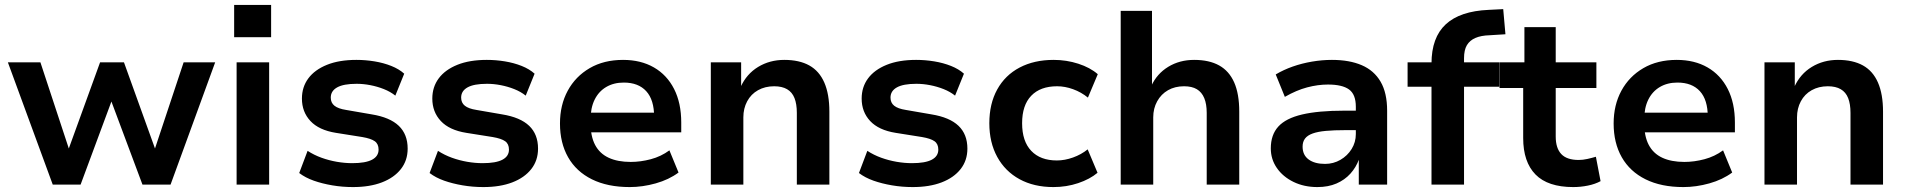

<svg xmlns="http://www.w3.org/2000/svg" viewBox="-20 -749 7732 779"><path d="M194 0 12 -496H144L263 -135H255L386 -496H483L613 -135H605L725 -496H853L672 0H558L419 -372H445L307 0Z M930 -598V-729H1080V-598ZM940 0V-496H1072V0Z M1412 10Q1369 10 1328 3Q1287 -4 1253 -16Q1219 -28 1194 -47L1228 -137Q1254 -120 1284.5 -109Q1315 -98 1347 -92.5Q1379 -87 1409 -87Q1463 -87 1489.5 -101Q1516 -115 1516 -142Q1516 -165 1500.5 -176Q1485 -187 1450 -193L1343 -210Q1274 -221 1239.5 -258Q1205 -295 1205 -349Q1205 -396 1231 -431Q1257 -466 1306.5 -486Q1356 -506 1426 -506Q1463 -506 1499.5 -500Q1536 -494 1567.5 -481.5Q1599 -469 1620 -450L1584 -361Q1564 -377 1537.5 -387.5Q1511 -398 1482.5 -403.5Q1454 -409 1427 -409Q1374 -409 1348 -394.5Q1322 -380 1322 -353Q1322 -332 1337 -320Q1352 -308 1384 -303L1488 -285Q1562 -273 1598 -238.5Q1634 -204 1634 -146Q1634 -98 1606.5 -63Q1579 -28 1529.5 -9Q1480 10 1412 10Z M1941 10Q1898 10 1857 3Q1816 -4 1782 -16Q1748 -28 1723 -47L1757 -137Q1783 -120 1813.5 -109Q1844 -98 1876 -92.5Q1908 -87 1938 -87Q1992 -87 2018.5 -101Q2045 -115 2045 -142Q2045 -165 2029.5 -176Q2014 -187 1979 -193L1872 -210Q1803 -221 1768.5 -258Q1734 -295 1734 -349Q1734 -396 1760 -431Q1786 -466 1835.5 -486Q1885 -506 1955 -506Q1992 -506 2028.5 -500Q2065 -494 2096.5 -481.5Q2128 -469 2149 -450L2113 -361Q2093 -377 2066.5 -387.5Q2040 -398 2011.5 -403.5Q1983 -409 1956 -409Q1903 -409 1877 -394.5Q1851 -380 1851 -353Q1851 -332 1866 -320Q1881 -308 1913 -303L2017 -285Q2091 -273 2127 -238.5Q2163 -204 2163 -146Q2163 -98 2135.5 -63Q2108 -28 2058.5 -9Q2009 10 1941 10Z M2535 10Q2445 10 2381.5 -21.5Q2318 -53 2285 -111Q2252 -169 2252 -248Q2252 -323 2283.5 -381Q2315 -439 2372.5 -472.5Q2430 -506 2508 -506Q2580 -506 2633 -475.5Q2686 -445 2715 -388Q2744 -331 2744 -252V-212H2356V-292H2650L2634 -275Q2634 -344 2602 -379Q2570 -414 2511 -414Q2470 -414 2439.5 -396Q2409 -378 2392.5 -344.5Q2376 -311 2376 -263V-251Q2376 -196 2394.5 -161Q2413 -126 2449.5 -109Q2486 -92 2539 -92Q2579 -92 2620.5 -103Q2662 -114 2696 -139L2733 -49Q2694 -20 2640.5 -5Q2587 10 2535 10Z M2864 0V-496H2987V-396H2985Q3009 -449 3056 -477.5Q3103 -506 3162 -506Q3223 -506 3263.5 -483.5Q3304 -461 3324.5 -414Q3345 -367 3345 -296V0H3213V-291Q3213 -327 3203.5 -351Q3194 -375 3173.5 -387Q3153 -399 3121 -399Q3084 -399 3055.5 -383Q3027 -367 3011.5 -338Q2996 -309 2996 -273V0Z M3683 10Q3640 10 3599 3Q3558 -4 3524 -16Q3490 -28 3465 -47L3499 -137Q3525 -120 3555.5 -109Q3586 -98 3618 -92.5Q3650 -87 3680 -87Q3734 -87 3760.5 -101Q3787 -115 3787 -142Q3787 -165 3771.5 -176Q3756 -187 3721 -193L3614 -210Q3545 -221 3510.5 -258Q3476 -295 3476 -349Q3476 -396 3502 -431Q3528 -466 3577.5 -486Q3627 -506 3697 -506Q3734 -506 3770.5 -500Q3807 -494 3838.5 -481.5Q3870 -469 3891 -450L3855 -361Q3835 -377 3808.5 -387.5Q3782 -398 3753.5 -403.5Q3725 -409 3698 -409Q3645 -409 3619 -394.5Q3593 -380 3593 -353Q3593 -332 3608 -320Q3623 -308 3655 -303L3759 -285Q3833 -273 3869 -238.5Q3905 -204 3905 -146Q3905 -98 3877.5 -63Q3850 -28 3800.5 -9Q3751 10 3683 10Z M4254 10Q4175 10 4116.5 -22Q4058 -54 4026 -112.5Q3994 -171 3994 -249Q3994 -328 4026 -386Q4058 -444 4117 -475Q4176 -506 4255 -506Q4307 -506 4355 -490.5Q4403 -475 4434 -448L4394 -353Q4367 -375 4334 -387Q4301 -399 4269 -399Q4201 -399 4164 -360.5Q4127 -322 4127 -249Q4127 -176 4164 -137Q4201 -98 4268 -98Q4300 -98 4333.5 -110Q4367 -122 4393 -143L4433 -48Q4402 -22 4354.5 -6Q4307 10 4254 10Z M4527 0V-705H4654V-400H4651Q4674 -450 4720 -478Q4766 -506 4825 -506Q4886 -506 4926.5 -483.5Q4967 -461 4987.5 -414.5Q5008 -368 5008 -296V0H4876V-291Q4876 -327 4866 -351Q4856 -375 4836 -387Q4816 -399 4784 -399Q4747 -399 4719 -383Q4691 -367 4675 -338Q4659 -309 4659 -273V0Z M5325 10Q5271 10 5228 -11Q5185 -32 5160.5 -67.5Q5136 -103 5136 -147Q5136 -202 5166.5 -235.5Q5197 -269 5263 -284.5Q5329 -300 5434 -300H5498V-221H5439Q5393 -221 5360 -218Q5327 -215 5306 -207.5Q5285 -200 5275 -187Q5265 -174 5265 -154Q5265 -120 5289.5 -102Q5314 -84 5356 -84Q5390 -84 5418.5 -100.5Q5447 -117 5464 -144.5Q5481 -172 5481 -205V-316Q5481 -366 5453.5 -386Q5426 -406 5368 -406Q5327 -406 5283.5 -394.5Q5240 -383 5193 -356L5156 -447Q5188 -466 5225 -479Q5262 -492 5303 -499Q5344 -506 5384 -506Q5455 -506 5505 -484.5Q5555 -463 5581.5 -417.5Q5608 -372 5608 -300V0H5493V-103H5494Q5482 -70 5459 -44.5Q5436 -19 5402.5 -4.5Q5369 10 5325 10Z M5788 0V-397H5691V-496H5825L5788 -460V-491Q5788 -597 5846 -650.5Q5904 -704 6020 -709L6079 -712L6088 -610L6024 -606Q5989 -605 5966 -595Q5943 -585 5931.5 -565.5Q5920 -546 5920 -513V-486L5902 -496H6063V-397H5920V0Z M6363 10Q6260 10 6210 -41Q6160 -92 6160 -189V-392H6064V-496H6165V-639H6292V-496H6457V-392H6292V-195Q6292 -148 6314.5 -124Q6337 -100 6385 -100Q6402 -100 6420 -104Q6438 -108 6455 -113L6474 -14Q6452 -2 6422.5 4Q6393 10 6363 10Z M6810 10Q6720 10 6656.5 -21.5Q6593 -53 6560 -111Q6527 -169 6527 -248Q6527 -323 6558.5 -381Q6590 -439 6647.5 -472.5Q6705 -506 6783 -506Q6855 -506 6908 -475.5Q6961 -445 6990 -388Q7019 -331 7019 -252V-212H6631V-292H6925L6909 -275Q6909 -344 6877 -379Q6845 -414 6786 -414Q6745 -414 6714.5 -396Q6684 -378 6667.5 -344.5Q6651 -311 6651 -263V-251Q6651 -196 6669.5 -161Q6688 -126 6724.5 -109Q6761 -92 6814 -92Q6854 -92 6895.5 -103Q6937 -114 6971 -139L7008 -49Q6969 -20 6915.5 -5Q6862 10 6810 10Z M7139 0V-496H7262V-396H7260Q7284 -449 7331 -477.5Q7378 -506 7437 -506Q7498 -506 7538.5 -483.5Q7579 -461 7599.5 -414Q7620 -367 7620 -296V0H7488V-291Q7488 -327 7478.5 -351Q7469 -375 7448.5 -387Q7428 -399 7396 -399Q7359 -399 7330.5 -383Q7302 -367 7286.5 -338Q7271 -309 7271 -273V0Z"/></svg>

Font: Nunito Sans 9pt
Style: Bold
Weight: 700
Version: Version 3.101;gftools[0.9.27]